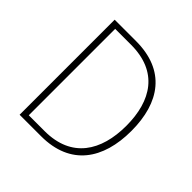

<svg xmlns="http://www.w3.org/2000/svg" viewBox="-188 -882 1037 1037"><g transform="rotate(45 330.5 -363.0)"><path d="M110 0H274C498 0 599 -149 599 -365C599 -582 498 -726 273 -726H110ZM147 -33V-693H268C474 -693 560 -557 560 -365C560 -174 474 -33 268 -33Z"/></g></svg>

Font: Noto Sans CJK Thin
Style: Regular
Weight: 100
Designer: Ryoko NISHIZUKA (kana & ideographs); Paul D. Hunt (Latin, Greek & Cyrillic); Wenlong ZHANG (bopomofo); Sandoll Communica
Foundry: Adobe Systems Incorporated
Version: Version 1.000;PS 1;hotconv 1.0.78;makeotf.lib2.5.61930